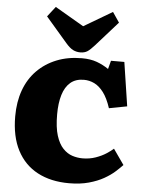

<svg xmlns="http://www.w3.org/2000/svg" viewBox="-65 -1052 847 1117"><g transform="rotate(5 359.0 -493.5)"><path d="M380 14Q274 14 196.5 -27Q119 -68 77 -148.5Q35 -229 35 -347Q35 -431 59.5 -499Q84 -567 131.5 -615.5Q179 -664 245 -690.5Q311 -717 393 -717Q443 -717 480 -703.5Q517 -690 549 -668L562 -717H640L679 -461L574 -441Q555 -499 530 -532Q505 -565 476 -579Q447 -593 415 -593Q367 -593 336.5 -567Q306 -541 291.5 -493Q277 -445 277 -379Q277 -303 292 -255.5Q307 -208 332 -182Q357 -156 386.5 -146.5Q416 -137 446 -137Q487 -137 522.5 -149.5Q558 -162 584 -179Q610 -196 624 -209L687 -119Q671 -102 645.5 -79Q620 -56 583 -35Q546 -14 495.5 0Q445 14 380 14ZM379 -750Q357 -750 337.5 -759.5Q318 -769 294 -797L169 -942L215 -1001L383 -903L549 -1001L589 -942L461 -798Q437 -771 420.5 -760.5Q404 -750 379 -750Z"/></g></svg>

Font: Literata 18pt Black
Style: Regular
Weight: 900
Designer: Latin by Veronika Burian and Jose Scaglione. Greek by Irene Vlachou. Cyrillic by Vera Evstafieva.
Foundry: TypeTogether
Version: Version 3.103;gftools[0.9.29]